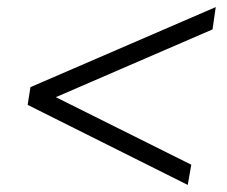

<svg xmlns="http://www.w3.org/2000/svg" viewBox="-20 -555 640 542"><path d="M510 -33 58 -259 66 -309 589 -535 580 -472 136 -280 137 -281 520 -90Z"/></svg>

Font: Nunito Sans 7pt Light
Style: Italic
Weight: 300
Italic angle: -9°
Designer: Vernon Adams
Foundry: Vernon Adams
Version: Version 3.101;gftools[0.9.27]